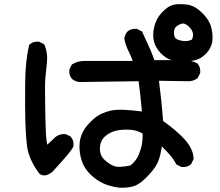

<svg xmlns="http://www.w3.org/2000/svg" viewBox="-20 -867 1040 907"><path d="M543 19.5Q530.3 18.1 517.8 15.4Q505.4 12.7 493.4 9Q481.4 5.4 469.7 0Q435.1 -15.1 406.2 -43.9Q396.5 -53.7 388.9 -64Q381.3 -74.2 375.5 -85.4Q369.6 -96.7 365.7 -108.9Q354.5 -144 355.5 -180.2Q356.4 -216.3 373 -247.1Q389.6 -276.9 422.4 -305.2Q439 -319.8 459.5 -329.6Q480 -339.4 503.9 -344.7Q515.6 -347.2 530.5 -348.1Q545.4 -349.1 563.7 -348.4Q582 -347.7 603.5 -345.7Q625 -343.8 650.4 -340.3Q643.6 -418 634.8 -483.4L354.5 -479.5H354H353.5Q347.2 -480.5 341.6 -482.2Q335.9 -483.9 330.8 -486.8Q325.7 -489.7 320.8 -493.7L320.3 -494.1L319.8 -494.6Q305.2 -511.2 307.6 -537.1V-539.1L308.6 -540.5L318.4 -560.1L319.8 -562.5L322.3 -564Q336.9 -572.8 353.5 -576.4Q370.1 -580.1 388.2 -579.1H606.9Q598.6 -604 587.9 -624Q581.1 -637.2 575.9 -651.9Q570.8 -666.5 567.4 -681.6V-683.1V-684.6Q568.4 -693.8 572 -702.1Q575.7 -710.4 581.5 -717.3L582 -717.8L582.5 -718.3Q599.1 -732.9 625 -730.5H627L628.4 -729.5L647.9 -719.7L650.9 -718.3L652.3 -715.3Q668 -681.6 683.6 -647Q688.5 -636.7 692.9 -626Q697.3 -615.2 701.4 -604.5Q705.6 -593.8 709 -583H839.4Q847.7 -583.5 855.2 -583Q862.8 -582.5 870.1 -581.5Q877.4 -580.6 884.3 -578.6Q891.1 -576.7 897.7 -574.2Q904.3 -571.8 910.6 -568.4L912.6 -567.4L913.6 -565.9Q928.2 -549.3 925.8 -523.4V-521.5L924.8 -520L915 -500.5L914.1 -498.5L912.1 -497.1Q892.1 -481.4 862.8 -483.4L731 -485.4Q737.8 -432.6 742.2 -388.7Q743.2 -377 744.4 -365.2Q745.6 -353.5 746.6 -341.8Q747.6 -330.1 748.5 -318.6Q749.5 -307.1 750.5 -295.4Q765.6 -284.7 779.3 -274.2Q793 -263.7 805.4 -253.2Q817.9 -242.7 828.9 -232.2Q839.8 -221.7 850.1 -210.9Q892.6 -165 894.5 -118.7V-116.2L893.6 -113.8L883.8 -93.3L882.8 -91.8L881.3 -90.3Q864.7 -75.7 838.9 -78.1H836.9L835.4 -79.1L815.9 -88.9L813 -90.3L811.5 -93.3Q798.3 -118.2 777.8 -140.6Q762.7 -157.7 744.6 -175.3Q742.2 -160.6 739.3 -146.2Q736.3 -131.8 731.9 -117.7Q726.1 -98.1 712.9 -77.9Q699.7 -57.6 678.7 -36.1Q665 -22 652.8 -11.7Q640.6 -1.5 628.7 5.1Q616.7 11.7 606 14.2Q576.2 21.5 543 19.5ZM166 -46.9Q117.7 -110.4 108.4 -172.4Q104 -202.6 101.6 -249.8Q99.1 -296.9 98.6 -361.3Q97.7 -489.7 101.6 -544.4Q105.5 -600.1 117.2 -652.3L118.2 -655.8L120.6 -657.7Q137.2 -672.4 163.1 -669.9H165L166.5 -668.9L186 -659.2L189.5 -657.7L190.4 -654.3Q198.7 -634.3 201.4 -612.1Q204.1 -589.8 201.2 -566.4Q197.3 -533.2 194.3 -500Q191.4 -467.3 193.4 -365.2Q193.8 -331.5 194.6 -304.9Q195.3 -278.3 196 -259.8Q196.8 -241.2 197.3 -230Q198.7 -206.1 203.1 -183.6L229 -207Q252.9 -235.8 288.6 -233.4H290.5L292.5 -232.4L312 -222.7L314 -221.7L314.9 -220.2Q329.6 -203.6 327.1 -177.7V-176.8L326.7 -175.8Q322.8 -164.1 300 -136.7Q277.3 -109.4 228 -55.7L227.5 -55.2L226.6 -54.7Q210.4 -42 196.3 -39.1Q182.1 -36.1 168 -44.9L167 -45.9ZM596.2 -85.4Q622.6 -106.9 633.8 -132.3Q639.6 -146.5 644 -159.9Q648.4 -173.3 650.4 -186.5Q654.8 -210 653.8 -235.8Q631.8 -249.5 605.5 -252.9Q575.2 -256.8 540.5 -252Q506.8 -247.6 479.5 -225.6Q466.8 -215.3 460 -201.4Q453.1 -187.5 452.1 -169.4Q451.2 -151.4 456.5 -137.2Q461.9 -123 473.6 -112.3Q498 -88.9 522.5 -81.5Q532.2 -78.1 551.8 -79.1Q571.3 -80.1 596.2 -85.4ZM843.3 -573.2Q814.5 -575.2 789.1 -583.5Q762.2 -591.8 738.5 -616.7Q714.8 -641.6 707.5 -670.4Q699.7 -699.2 708 -738.3Q712.4 -758.3 721.9 -776.1Q731.4 -793.9 746.6 -809.6Q752.4 -815.4 758.1 -820.6Q763.7 -825.7 769.5 -830.1Q775.4 -834.5 781.2 -837.4Q787.1 -840.3 793.2 -842.5Q799.3 -844.7 805.2 -845.7Q814 -847.2 823.7 -847.4Q833.5 -847.7 843.8 -847.2Q854 -846.7 865.2 -845.2Q899.9 -840.3 934.1 -807.1Q950.7 -791 961.4 -774.4Q972.2 -757.8 977.1 -740.7Q986.3 -708 983.4 -675.8Q980 -642.1 954.6 -614.7Q941.9 -601.6 928 -593.3Q914.1 -585 899.4 -582Q872.6 -577.1 845.2 -573.2H844.2ZM886.2 -679.7Q892.6 -690.4 891.6 -706.1Q890.6 -723.1 873 -740.7Q863.8 -749.5 856.4 -752.9Q849.1 -756.3 843.3 -755.9Q836.4 -754.9 829.1 -751.7Q821.8 -748.5 814 -742.7Q800.8 -732.4 801.8 -709Q802.7 -686.5 816.4 -681.2Q825.7 -677.2 834.7 -675.3Q843.8 -673.3 852.5 -672.9Q868.2 -671.9 886.2 -679.7Z"/></svg>

Font: NaikaiFont
Style: Bold
Weight: 700
Version: Version 1.89